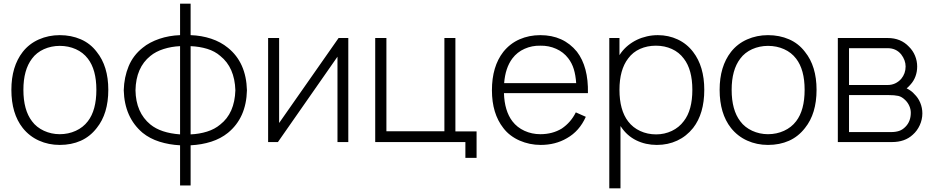

<svg xmlns="http://www.w3.org/2000/svg" viewBox="-20 -768 5048 1038"><path d="M103 -76Q41.5 -154 41.5 -282.5Q41.5 -408.5 103 -487.5Q137.5 -531.5 190 -554.8Q242.5 -578 303 -578Q365 -578 416.8 -555.5Q468.5 -533 503 -487.5Q565.5 -410 565.5 -282.5Q565.5 -153.5 503 -76Q467 -29.5 416.5 -7Q366 15.5 303 15.5Q242.5 15.5 190.8 -7.8Q139 -31 103 -76ZM455 -451Q429.5 -484.5 389.8 -502.2Q350 -520 303 -520Q280.5 -520 258.8 -515.5Q237 -511 217.5 -502.2Q198 -493.5 181.5 -480.5Q165 -467.5 153 -451Q106.5 -390 106.5 -282.5Q106.5 -173 153 -112.5Q165 -96 181.5 -83Q198 -70 217.5 -61Q237 -52 258.8 -47.2Q280.5 -42.5 303 -42.5Q349.5 -42.5 389.5 -60.8Q429.5 -79 455 -112.5Q501 -172 501 -282.5Q501 -391.5 455 -451Z M1315 -280Q1311.5 -131 1212.5 -50Q1173.5 -18.5 1122 -2Q1070.5 14.5 1010.5 17.5V234.5H953.5V17.5Q894.5 14.5 842.2 -2Q790 -18.5 751 -50Q653 -133 649 -280Q651 -351 675.5 -410Q700 -469 751 -509.5Q769.5 -525 792.8 -537.2Q816 -549.5 841.8 -558.2Q867.5 -567 895.8 -572Q924 -577 953.5 -578V-748H1010.5V-578Q1069.5 -576 1121.5 -558.8Q1173.5 -541.5 1212.5 -509.5Q1311 -430 1315 -280ZM1252.5 -280Q1248.5 -403.5 1171 -465.5Q1142 -491 1100.5 -503.8Q1059 -516.5 1010.5 -518.5V-41.5Q1057.5 -43.5 1099.2 -56.5Q1141 -69.5 1171 -95Q1248.5 -155.5 1252.5 -280ZM953.5 -41.5V-518.5Q907 -516.5 864.5 -503Q822 -489.5 793 -465.5Q715 -403 712.5 -280Q714.5 -159.5 793 -95Q849.5 -49 953.5 -41.5Z M1863 0H1804.5V-461.5L1482.5 0H1429.5V-562.5H1489V-103L1810.5 -562.5H1863Z M2556.5 -57.5V85.5H2496V0H2008.5V-562.5H2069V-58.5H2382.5V-562.5H2442V-57.5Z M2750 -112.5Q2775.5 -79 2815.5 -60.8Q2855.5 -42.5 2901 -42.5Q2967 -42.5 3017 -73Q3066.5 -106.5 3093 -160.5L3147 -136.5Q3112.5 -59 3045 -21Q2983 15.5 2903 15.5Q2873 15.5 2844.2 9.5Q2815.5 3.5 2789.2 -8Q2763 -19.5 2740.5 -36.5Q2718 -53.5 2701 -76Q2639.5 -154.5 2639.5 -280Q2639.5 -408.5 2701 -487.5Q2737.5 -533 2789 -555.5Q2840.5 -578 2901 -578Q3026 -578 3099 -488.5Q3161.5 -407 3158.5 -264.5H2704.5Q2707.5 -168.5 2750 -112.5ZM2705.5 -318.5H3095Q3092 -362 3082 -394.5Q3072 -427 3052 -453Q3026.5 -486.5 2986.5 -504.2Q2946.5 -522 2901 -521Q2856 -522 2816 -504.2Q2776 -486.5 2750 -452Q2712 -401.5 2705.5 -318.5Z M3787.5 -282.5Q3787.5 -153.5 3727 -76Q3691 -31 3641 -7.8Q3591 15.5 3531 15.5Q3470.5 15.5 3420 -9.2Q3369.5 -34 3337.5 -82.5L3334.5 -86.5V250H3274V-562.5H3329V-470L3337.5 -482.5Q3354 -505 3376 -522.8Q3398 -540.5 3423.5 -552.8Q3449 -565 3477.8 -571.5Q3506.5 -578 3536.5 -578Q3594 -578 3643.8 -554.8Q3693.5 -531.5 3727 -487.5Q3787.5 -409 3787.5 -282.5ZM3723 -282.5Q3723 -391.5 3677 -451Q3651.5 -485.5 3612.2 -503.2Q3573 -521 3526 -521Q3479.5 -521 3440.5 -503.8Q3401.5 -486.5 3376 -452Q3329 -391 3329 -282.5Q3329 -172.5 3376 -111.5Q3401.5 -78 3441 -59.8Q3480.5 -41.5 3527 -41.5Q3572.5 -41.5 3612 -60.2Q3651.5 -79 3677 -113.5Q3723 -172.5 3723 -282.5Z M3932 -76Q3870.5 -154 3870.5 -282.5Q3870.5 -408.5 3932 -487.5Q3966.5 -531.5 4019 -554.8Q4071.5 -578 4132 -578Q4194 -578 4245.8 -555.5Q4297.5 -533 4332 -487.5Q4394.5 -410 4394.5 -282.5Q4394.5 -153.5 4332 -76Q4296 -29.5 4245.5 -7Q4195 15.5 4132 15.5Q4071.5 15.5 4019.8 -7.8Q3968 -31 3932 -76ZM4284 -451Q4258.5 -484.5 4218.8 -502.2Q4179 -520 4132 -520Q4109.5 -520 4087.8 -515.5Q4066 -511 4046.5 -502.2Q4027 -493.5 4010.5 -480.5Q3994 -467.5 3982 -451Q3935.5 -390 3935.5 -282.5Q3935.5 -173 3982 -112.5Q3994 -96 4010.5 -83Q4027 -70 4046.5 -61Q4066 -52 4087.8 -47.2Q4109.5 -42.5 4132 -42.5Q4178.5 -42.5 4218.5 -60.8Q4258.5 -79 4284 -112.5Q4330 -172 4330 -282.5Q4330 -391.5 4284 -451Z M4779 -562.5Q4850 -562.5 4894 -515.5Q4915.5 -494.5 4927 -466.5Q4938.5 -438.5 4938.5 -408.5Q4938.5 -380 4929.2 -355Q4920 -330 4902 -310.5Q4895.5 -303.5 4890.5 -298.2Q4885.5 -293 4881.5 -290.5Q4909.5 -276 4923 -259.5Q4944 -239.5 4955.2 -212.2Q4966.5 -185 4966.5 -155Q4966.5 -122 4952.5 -91.2Q4938.5 -60.5 4914.5 -39.5Q4872 0 4802 0H4509.5V-562.5ZM4570 -308.5H4779Q4822 -308.5 4852 -341.5Q4876 -370.5 4876 -408.5Q4876 -442.5 4852 -474Q4824.5 -507.5 4779 -507.5H4570ZM4570 -54H4798Q4822 -54 4840.8 -60.2Q4859.5 -66.5 4875 -82.5Q4904 -111.5 4904 -158.5Q4904 -177 4896.2 -194.8Q4888.5 -212.5 4875 -226Q4856 -245 4836.5 -249.5Q4816 -254 4783.5 -254H4570Z"/></svg>

Font: Russisch Sans Light
Style: Regular
Weight: 300
Designer: Michael Sharanda (font) & Cristiano Sobral (main changes)
Foundry: Michael Sharanda
Version: Version 2.00;September 8, 2020;FontCreator 13.0.0.2681 64-bi